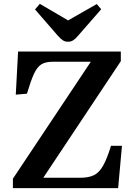

<svg xmlns="http://www.w3.org/2000/svg" viewBox="-20 -978 703 998"><path d="M47 0V-49L452 -657H253Q217 -657 195 -643.5Q173 -630 156.5 -594Q140 -558 120 -491L62 -486L74 -710H608V-660L205 -54H397Q440 -54 467.5 -67Q495 -80 515.5 -116Q536 -152 557 -220H614L594 0ZM333 -761Q319 -761 307.5 -768Q296 -775 280 -793L162 -929L187 -958L334 -872L483 -957L506 -930L383 -789Q371 -775 359.5 -768Q348 -761 333 -761Z"/></svg>

Font: Literata 36pt SemiBold
Style: Regular
Weight: 600
Designer: Latin by Veronika Burian and Jose Scaglione. Greek by Irene Vlachou. Cyrillic by Vera Evstafieva.
Foundry: TypeTogether
Version: Version 3.002